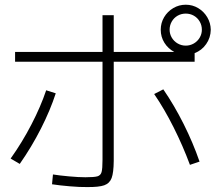

<svg xmlns="http://www.w3.org/2000/svg" viewBox="-20 -799 904 802"><path d="M197.3 -29.3 201.2 -70.3Q228 -65.9 268.1 -62.3Q308.1 -58.6 336.9 -58.6Q373.5 -58.6 387 -62.5Q400.4 -66.4 404.3 -80.3Q408.2 -94.2 408.2 -131.8V-541H43V-582H408.2V-735.4H455.1V-582H708Q682.1 -595.7 666.7 -620.4Q651.4 -645 651.4 -674.8Q651.4 -703.1 665.5 -727.1Q679.7 -751 703.6 -765.1Q727.5 -779.3 755.9 -779.3Q784.2 -779.3 807.9 -765.1Q831.5 -751 845.7 -727.1Q859.9 -703.1 860.4 -674.8Q859.9 -641.6 841.3 -615Q822.8 -588.4 793 -577.1V-541H455.1V-127Q454.6 -77.6 446.3 -55.4Q438 -33.2 415.5 -25.1Q393.1 -17.1 343.8 -17.6Q314.5 -17.1 271.5 -20.8Q228.5 -24.4 197.3 -29.3ZM172.9 -421.9 212.9 -409.2Q189.9 -338.4 151.1 -262Q112.3 -185.5 62.5 -114.3L24.4 -136.7Q72.8 -204.6 111.3 -279.1Q149.9 -353.5 172.9 -421.9ZM624 -406.2 662.1 -425.8Q707.5 -359.9 747.1 -281Q786.6 -202.1 813.5 -124L773.4 -110.4Q744.1 -189.5 705.3 -266.8Q666.5 -344.2 624 -406.2ZM823.2 -674.8Q823.2 -693.4 814.2 -709Q805.2 -724.6 789.8 -733.4Q774.4 -742.2 755.9 -742.2Q737.3 -742.2 721.9 -733.4Q706.5 -724.6 697.5 -709Q688.5 -693.4 688.5 -674.8Q688.5 -657.2 697.5 -641.8Q706.5 -626.5 722.2 -617.4Q737.8 -608.4 755.9 -608.4Q773.9 -608.4 789.6 -617.4Q805.2 -626.5 814.2 -641.8Q823.2 -657.2 823.2 -674.8Z"/></svg>

Font: Pretendard GOV ExtraLight
Style: Regular
Weight: 200
Designer: Base glyphs from Inter by Rasmus Andersson; Hangeul glyphs from Noto Sans CJK(Source Han Sans) by Jang Soo-young and Kan
Foundry: Kil Hyung-jin
Version: Version 1.309